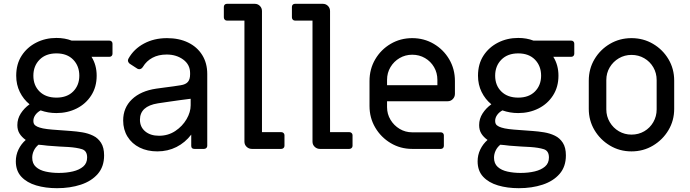

<svg xmlns="http://www.w3.org/2000/svg" viewBox="-20 -781 3619 1007"><path d="M279 206Q219 206 170 191.5Q121 177 92 146Q63 115 63 65Q63 32 77 3Q91 -26 115 -47Q94 -62 82.5 -80.5Q71 -99 71 -125Q71 -158 89 -186Q107 -214 135 -234Q103 -260 84 -298.5Q65 -337 65 -384Q65 -445 93.5 -489Q122 -533 170 -557.5Q218 -582 276 -582Q298 -582 318 -578.5Q338 -575 356 -568H554Q561 -568 565.5 -563.5Q570 -559 570 -552V-499Q570 -492 565.5 -487.5Q561 -483 554 -483H460Q487 -440 487 -384Q487 -325 458.5 -280.5Q430 -236 382 -212Q334 -188 276 -188Q254 -188 233.5 -191.5Q213 -195 193 -202Q175 -192 165 -177.5Q155 -163 155 -147Q155 -131 164.5 -123.5Q174 -116 188 -112Q203 -107 227.5 -104Q252 -101 284 -99Q316 -97 352 -94Q381 -92 411.5 -87Q442 -82 468 -69.5Q494 -57 510 -32Q526 -7 526 34Q526 93 493 131Q460 169 404 187.5Q348 206 279 206ZM288 126Q329 126 362.5 118Q396 110 416.5 92.5Q437 75 437 45Q437 10 410 1.5Q383 -7 339 -10Q319 -11 291.5 -12.5Q264 -14 229 -17Q215 -19 204 -20Q193 -21 182 -22Q166 -9 157.5 9Q149 27 149 46Q149 77 168.5 94.5Q188 112 220 119Q252 126 288 126ZM276 -269Q332 -269 364 -301.5Q396 -334 396 -384Q396 -435 364 -468Q332 -501 276 -501Q220 -501 187.5 -468Q155 -435 155 -384Q155 -333 187.5 -301Q220 -269 276 -269Z M805 13Q753 13 712.5 -7Q672 -27 649 -64Q626 -101 626 -149Q626 -216 672 -260Q718 -304 799 -316Q820 -319 843 -322Q866 -325 888.5 -328Q911 -331 928 -334Q954 -338 965.5 -351.5Q977 -365 977 -391V-398Q977 -442 941 -468.5Q905 -495 854 -495Q811 -495 779.5 -478Q748 -461 730 -431Q722 -418 710 -418Q703 -418 697 -423L660 -447Q651 -455 651 -464Q651 -468 654 -474Q682 -524 735 -552.5Q788 -581 856 -581Q919 -581 966.5 -558Q1014 -535 1040.5 -492.5Q1067 -450 1067 -393V-16Q1067 -9 1062 -4.5Q1057 0 1050 0H1000Q983 0 983 -16V-75Q951 -33 905.5 -10Q860 13 805 13ZM814 -69Q862 -69 899.5 -94Q937 -119 958.5 -156Q980 -193 980 -229V-263Q953 -260 925.5 -256Q898 -252 869 -248Q840 -244 808 -239Q714 -224 714 -153Q714 -115 741.5 -92Q769 -69 814 -69Z M1301 0Q1285 0 1273.5 -11Q1262 -22 1262 -38V-673H1170Q1163 -673 1158.5 -678Q1154 -683 1154 -690V-745Q1154 -752 1158.5 -756.5Q1163 -761 1170 -761H1316Q1332 -761 1343 -750Q1354 -739 1354 -723V-88H1455Q1462 -88 1467 -83.5Q1472 -79 1472 -72V-16Q1472 -9 1467 -4.5Q1462 0 1455 0Z M1658 0Q1642 0 1630.5 -11Q1619 -22 1619 -38V-673H1527Q1520 -673 1515.5 -678Q1511 -683 1511 -690V-745Q1511 -752 1515.5 -756.5Q1520 -761 1527 -761H1673Q1689 -761 1700 -750Q1711 -739 1711 -723V-88H1812Q1819 -88 1824 -83.5Q1829 -79 1829 -72V-16Q1829 -9 1824 -4.5Q1819 0 1812 0Z M2142 0Q2080 0 2029 -30.5Q1978 -61 1948 -112Q1918 -163 1918 -225V-356Q1918 -419 1948 -470Q1978 -521 2029 -551Q2080 -581 2142 -581Q2204 -581 2255 -551Q2306 -521 2336 -470Q2366 -419 2366 -356V-289Q2366 -273 2355 -261.5Q2344 -250 2328 -250H2010V-219Q2010 -183 2028 -153Q2046 -123 2076 -105Q2106 -87 2142 -87H2292Q2299 -87 2303.5 -82.5Q2308 -78 2308 -71V-16Q2308 -9 2303.5 -4.5Q2299 0 2292 0ZM2010 -334H2274V-362Q2274 -399 2256.5 -429Q2239 -459 2209 -476.5Q2179 -494 2142 -494Q2106 -494 2076 -476.5Q2046 -459 2028 -429Q2010 -399 2010 -362Z M2701 206Q2641 206 2592 191.5Q2543 177 2514 146Q2485 115 2485 65Q2485 32 2499 3Q2513 -26 2537 -47Q2516 -62 2504.5 -80.5Q2493 -99 2493 -125Q2493 -158 2511 -186Q2529 -214 2557 -234Q2525 -260 2506 -298.5Q2487 -337 2487 -384Q2487 -445 2515.5 -489Q2544 -533 2592 -557.5Q2640 -582 2698 -582Q2720 -582 2740 -578.5Q2760 -575 2778 -568H2976Q2983 -568 2987.5 -563.5Q2992 -559 2992 -552V-499Q2992 -492 2987.5 -487.5Q2983 -483 2976 -483H2882Q2909 -440 2909 -384Q2909 -325 2880.5 -280.5Q2852 -236 2804 -212Q2756 -188 2698 -188Q2676 -188 2655.5 -191.5Q2635 -195 2615 -202Q2597 -192 2587 -177.5Q2577 -163 2577 -147Q2577 -131 2586.5 -123.5Q2596 -116 2610 -112Q2625 -107 2649.5 -104Q2674 -101 2706 -99Q2738 -97 2774 -94Q2803 -92 2833.5 -87Q2864 -82 2890 -69.5Q2916 -57 2932 -32Q2948 -7 2948 34Q2948 93 2915 131Q2882 169 2826 187.5Q2770 206 2701 206ZM2710 126Q2751 126 2784.5 118Q2818 110 2838.5 92.5Q2859 75 2859 45Q2859 10 2832 1.5Q2805 -7 2761 -10Q2741 -11 2713.5 -12.5Q2686 -14 2651 -17Q2637 -19 2626 -20Q2615 -21 2604 -22Q2588 -9 2579.5 9Q2571 27 2571 46Q2571 77 2590.5 94.5Q2610 112 2642 119Q2674 126 2710 126ZM2698 -269Q2754 -269 2786 -301.5Q2818 -334 2818 -384Q2818 -435 2786 -468Q2754 -501 2698 -501Q2642 -501 2609.5 -468Q2577 -435 2577 -384Q2577 -333 2609.5 -301Q2642 -269 2698 -269Z M3292 13Q3230 13 3179 -17.5Q3128 -48 3098 -98.5Q3068 -149 3068 -210V-358Q3068 -420 3098 -470.5Q3128 -521 3179 -551Q3230 -581 3292 -581Q3354 -581 3405 -551Q3456 -521 3486 -470.5Q3516 -420 3516 -358V-210Q3516 -149 3486 -98.5Q3456 -48 3405 -17.5Q3354 13 3292 13ZM3292 -75Q3329 -75 3359 -92.5Q3389 -110 3406.5 -140.5Q3424 -171 3424 -207V-361Q3424 -398 3406.5 -428Q3389 -458 3359 -475.5Q3329 -493 3292 -493Q3256 -493 3226 -475.5Q3196 -458 3178 -428Q3160 -398 3160 -361V-207Q3160 -171 3178 -140.5Q3196 -110 3226 -92.5Q3256 -75 3292 -75Z"/></svg>

Font: Miriam Libre Medium
Style: Regular
Weight: 500
Version: Version 2.000